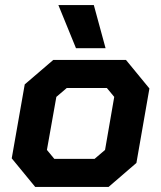

<svg xmlns="http://www.w3.org/2000/svg" viewBox="-20 -733 632 753"><path d="M26 -112 77 -402 189 -498H474L566 -386L515 -94L406 0H118ZM351 -110 392 -145 428 -353 399 -388H242L201 -353L164 -145L193 -110ZM209 -713H348L394 -544H278Z"/></svg>

Font: Chakra Petch
Style: Bold Italic
Weight: 700
Italic angle: -10°
Designer: Katatrad Aksorn Co.,Ltd.
Foundry: Cadson Demak Co.,Ltd.
Version: Version 1.000; ttfautohint (v1.6)